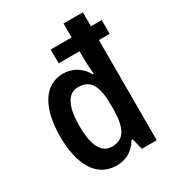

<svg xmlns="http://www.w3.org/2000/svg" viewBox="-184 -935 901 988"><g transform="rotate(-30 266.5 -441.0)"><path d="M218 -56C281 -56 319 -83 349 -132H356L373 -66H461V-661H525V-743H461V-826H346V-743H222V-661H346V-615C346 -597 348 -562 351 -524H346C317 -575 272 -604 213 -604C106 -604 40 -504 40 -331C40 -155 106 -56 218 -56ZM247 -152C187 -152 153 -207 153 -329C153 -442 184 -505 246 -505C323 -505 348 -450 348 -337V-315C347 -203 317 -152 247 -152Z"/></g></svg>

Font: Noto Sans Malayalam UI Condensed SemiBold
Style: Regular
Weight: 600
Width: 3
Designer: Jelle Bosma - Monotype Design Team
Foundry: Monotype Imaging Inc.
Version: Version 2.104